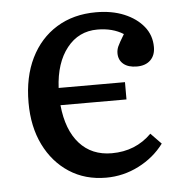

<svg xmlns="http://www.w3.org/2000/svg" viewBox="-44 -563 588 620"><g transform="rotate(-5 250.0 -253.5)"><path d="M276 14Q208 14 156.5 -19.5Q105 -53 76 -112Q47 -171 47 -249Q47 -332 77 -393Q107 -454 161.5 -487.5Q216 -521 289 -521Q341 -521 380.5 -504.5Q420 -488 443 -459.5Q466 -431 466 -393Q466 -366 450 -350.5Q434 -335 406 -335Q378 -335 362.5 -348Q347 -361 347 -383Q347 -394 351.5 -404.5Q356 -415 373 -443Q338 -465 289 -465Q228 -465 190 -417Q152 -369 148 -288H363V-232H149Q157 -151 196.5 -107Q236 -63 301 -63Q378 -63 430 -115L464 -80Q432 -37 382 -11.5Q332 14 276 14Z"/></g></svg>

Font: Literata 12pt
Style: Regular
Weight: 400
Designer: Latin by Veronika Burian and Jose Scaglione. Greek by Irene Vlachou. Cyrillic by Vera Evstafieva.
Foundry: TypeTogether
Version: Version 3.002